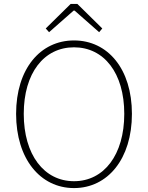

<svg xmlns="http://www.w3.org/2000/svg" viewBox="-20 -945 754 978"><path d="M357 13C529 13 652 -136 652 -365C652 -594 529 -739 357 -739C185 -739 62 -594 62 -365C62 -136 185 13 357 13ZM357 -22C204 -22 101 -157 101 -365C101 -573 204 -704 357 -704C510 -704 613 -573 613 -365C613 -157 510 -22 357 -22ZM230 -781 355 -891H360L485 -781L501 -800L374 -925H340L213 -800Z"/></svg>

Font: Source Han Sans JP ExtraLight
Style: Regular
Weight: 250
Designer: Ryoko NISHIZUKA 西塚涼子 (kana, bopomofo & ideographs); Paul D. Hunt (Latin, Greek & Cyrillic); Sandoll Communications 산돌커뮤니
Foundry: Adobe
Version: Version 2.001;hotconv 1.0.107;makeotfexe 2.5.65593